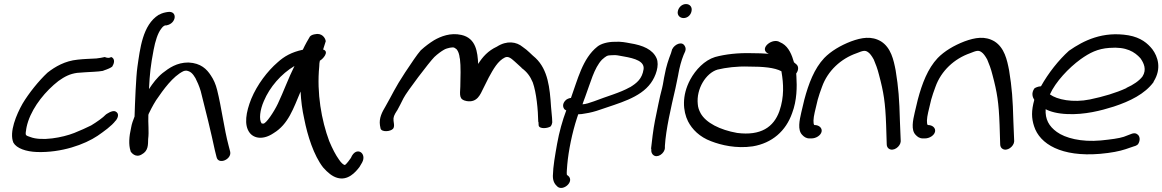

<svg xmlns="http://www.w3.org/2000/svg" viewBox="-20 -729 5727 946"><path d="M108 -83C109 -95 112 -111 119 -132C145 -208 205 -281 268 -330C299 -352 324 -365 360 -370C372 -371 391 -372 401 -373C424 -375 462 -375 488 -380H489V-381C538 -397 535 -405 535 -405C546 -423 544 -442 528 -448C518 -442 509 -443 496 -448C479 -445 476 -443 455 -441C424 -439 395 -439 362 -435C301 -429 252 -401 214 -371C171 -331 122 -270 91 -218C61 -165 24 -78 46 -26C62 2 108 18 162 20C283 24 397 -17 461 -60C491 -81 530 -108 550 -135H551C559 -146 571 -169 549 -180C533 -188 502 -165 502 -165C487 -149 457 -128 429 -111C405 -99 376 -86 346 -74C288 -51 185 -32 129 -54C108 -61 105 -62 107 -79Z M800 -604C850 -613 856 -677 807 -670C795 -668 780 -666 763 -656H762C682 -606 670 -488 657 -399C650 -351 645 -221 643 -155C636 -137 629 -119 626 -100C616 -57 613 -16 623 14L624 18C626 21 647 51 678 32C712 14 709 -17 710 -44C715 -81 709 -121 711 -163L713 -169L726 -195C733 -208 740 -221 749 -235C786 -289 831 -352 883 -378C887 -380 893 -381 898 -381C919 -378 930 -366 943 -344C951 -328 961 -307 969 -280C992 -191 1021 -72 1039 13L1047 45C1056 85 1123 56 1114 18L1106 -13C1085 -91 1071 -202 1050 -285C1043 -314 1032 -338 1019 -357C999 -388 970 -418 909 -421H908C851 -421 813 -394 781 -369C754 -347 733 -319 714 -290C718 -368 722 -405 737 -484C745 -526 757 -565 774 -587C784 -600 784 -599 793 -604Z M1572 -485C1576 -498 1581 -514 1585 -526C1583 -542 1566 -569 1530 -560C1518 -558 1512 -554 1507 -549C1499 -536 1483 -508 1472 -484C1416 -472 1380 -451 1348 -422C1298 -379 1247 -312 1218 -242C1192 -177 1181 -113 1210 -75C1232 -46 1278 -39 1328 -73C1401 -117 1426 -196 1461 -278C1463 -234 1469 -187 1479 -143C1495 -61 1526 37 1572 96C1595 122 1617 140 1641 147C1694 163 1732 119 1751 94L1764 72C1790 25 1734 -12 1709 49L1695 68C1691 73 1681 85 1678 84L1677 83H1676C1672 82 1661 74 1650 57C1634 35 1618 4 1602 -34C1564 -136 1540 -270 1553 -402C1553 -413 1554 -421 1556 -430C1570 -437 1605 -475 1572 -485ZM1431 -404C1401 -344 1377 -277 1349 -218C1330 -178 1290 -118 1277 -120C1276 -120 1273 -120 1269 -121C1255 -140 1261 -188 1280 -231C1309 -300 1365 -365 1431 -404Z M1937 -185C1946 -202 1957 -222 1968 -245C1984 -277 2096 -424 2120 -448C2137 -464 2154 -476 2166 -483C2175 -489 2188 -492 2197 -494C2219 -497 2216 -496 2230 -486C2238 -476 2243 -462 2245 -443V-441H2246C2251 -402 2249 -345 2248 -302C2246 -260 2241 -238 2279 -231C2332 -222 2347 -265 2361 -293C2369 -309 2379 -328 2388 -347C2411 -389 2433 -429 2468 -446C2484 -453 2497 -443 2516 -426L2550 -395V-394C2576 -375 2592 -354 2605 -323C2623 -273 2631 -188 2632 -128L2633 -129L2634 -111C2637 -92 2680 -96 2694 -107C2698 -113 2700 -119 2701 -126V-127L2700 -148C2699 -159 2697 -177 2695 -203C2689 -296 2680 -385 2619 -443C2597 -461 2582 -480 2555 -498C2525 -523 2478 -531 2428 -499C2385 -479 2358 -449 2336 -414C2333 -472 2326 -541 2253 -557C2200 -569 2152 -550 2119 -531C2098 -518 2076 -502 2053 -481C2034 -459 2010 -423 1976 -372C1924 -293 1914 -265 1880 -206C1862 -176 1847 -147 1852 -112L1855 -96C1860 -77 1904 -80 1917 -95C1922 -102 1922 -111 1921 -119L1919 -134C1917 -152 1922 -162 1936 -184Z M2765 -188 2770 -185C2751 -135 2735 -77 2725 -21C2715 36 2705 90 2704 138C2704 165 2714 179 2726 190C2754 216 2814 164 2778 136H2777L2773 132C2771 123 2774 100 2775 82C2781 14 2799 -75 2823 -148L2829 -166C2839 -166 2850 -167 2864 -170C2886 -173 2913 -180 2938 -189C3026 -220 3134 -246 3187 -320C3211 -353 3230 -407 3215 -442C3196 -485 3148 -506 3084 -516C3062 -520 3041 -525 3007 -523C2975 -523 2941 -514 2923 -499C2850 -441 2826 -336 2793 -246H2789C2781 -244 2771 -240 2766 -234C2749 -217 2753 -197 2764 -188ZM2997 -457C3018 -459 3027 -455 3052 -451C3111 -441 3156 -426 3151 -388C3144 -341 3118 -320 3084 -299H3083C3036 -272 2968 -254 2907 -230C2884 -222 2867 -216 2850 -215C2854 -226 2858 -239 2863 -251C2889 -320 2907 -394 2946 -435C2966 -452 2970 -457 2995 -457Z M3348 -640C3367 -640 3383 -654 3387 -673C3392 -693 3380 -709 3360 -709C3340 -709 3324 -693 3320 -675C3315 -655 3329 -640 3348 -640ZM3242 -294C3236 -270 3229 -244 3224 -217L3207 -134C3199 -95 3191 -27 3188 2L3187 3L3189 4V15C3189 22 3194 31 3198 34C3218 53 3255 27 3256 0V-10C3261 -92 3286 -199 3308 -294C3314 -319 3317 -341 3322 -362V-363C3328 -397 3337 -431 3348 -458L3356 -476C3360 -486 3358 -496 3354 -502C3340 -529 3303 -509 3293 -488L3292 -487L3286 -467C3274 -436 3262 -401 3255 -361C3250 -340 3248 -318 3242 -294Z M3370 -131C3390 -92 3427 -54 3484 -33C3533 -14 3607 4 3689 -8C3784 -24 3852 -83 3883 -172C3907 -235 3907 -303 3904 -351L3903 -367C3913 -380 3917 -399 3905 -411L3892 -422C3882 -457 3867 -496 3835 -515L3823 -521C3787 -545 3721 -492 3761 -467H3763L3767 -464C3742 -466 3715 -467 3684 -467C3617 -469 3554 -462 3503 -448C3451 -432 3407 -385 3381 -337C3338 -257 3345 -181 3370 -131ZM3515 -386C3556 -396 3612 -403 3667 -401H3668C3742 -401 3796 -396 3830 -378L3831 -372C3840 -319 3845 -252 3820 -181C3792 -103 3729 -59 3612 -74C3527 -89 3458 -124 3432 -171C3424 -186 3419 -200 3418 -216C3410 -291 3458 -369 3515 -386Z M3932 -65C3941 -55 3952 -47 3968 -47H3978C4001 -47 4024 -62 4028 -80C4032 -98 4016 -113 3993 -113H3992C3986 -120 3987 -145 3994 -175L4009 -238C4015 -258 4021 -278 4030 -301C4058 -380 4123 -440 4201 -467C4231 -479 4242 -483 4257 -472C4266 -466 4275 -454 4285 -436C4294 -415 4304 -389 4311 -360C4334 -274 4342 -224 4346 -114L4349 -18C4349 -9 4353 0 4360 4C4382 19 4417 -7 4418 -33L4414 -131C4411 -243 4407 -295 4393 -382C4383 -434 4370 -494 4321 -525C4274 -553 4225 -544 4173 -525C4121 -505 4074 -477 4041 -443C3992 -391 3964 -317 3943 -238L3928 -175C3919 -136 3909 -89 3932 -65Z M4491 -65C4500 -55 4511 -47 4527 -47H4537C4560 -47 4583 -62 4587 -80C4591 -98 4575 -113 4552 -113H4551C4545 -120 4546 -145 4553 -175L4568 -238C4574 -258 4580 -278 4589 -301C4617 -380 4682 -440 4760 -467C4790 -479 4801 -483 4816 -472C4825 -466 4834 -454 4844 -436C4853 -415 4863 -389 4870 -360C4893 -274 4901 -224 4905 -114L4908 -18C4908 -9 4912 0 4919 4C4941 19 4976 -7 4977 -33L4973 -131C4970 -243 4966 -295 4952 -382C4942 -434 4929 -494 4880 -525C4833 -553 4784 -544 4732 -525C4680 -505 4633 -477 4600 -443C4551 -391 4523 -317 4502 -238L4487 -175C4478 -136 4468 -89 4491 -65Z M5664 -327C5705 -392 5684 -451 5658 -486C5635 -515 5602 -544 5540 -555C5414 -576 5320 -530 5247 -479C5196 -433 5146 -370 5109 -304C5093 -303 5082 -297 5077 -294C5059 -269 5069 -248 5076 -237C5061 -183 5062 -147 5075 -107C5103 -19 5210 45 5400 29C5456 24 5496 16 5526 6L5567 -8C5577 -10 5583 -15 5587 -18C5601 -40 5595 -60 5584 -67C5578 -72 5570 -74 5560 -71H5559L5517 -55C5493 -47 5453 -42 5404 -37C5307 -28 5228 -49 5187 -79C5148 -107 5129 -142 5132 -191C5154 -179 5190 -169 5238 -167C5324 -163 5405 -184 5468 -204C5547 -230 5621 -266 5664 -325ZM5153 -264C5181 -326 5245 -394 5304 -437C5349 -469 5388 -489 5446 -493C5530 -500 5571 -473 5599 -442C5616 -418 5631 -386 5609 -352C5593 -331 5564 -311 5530 -296V-295C5478 -271 5417 -253 5350 -239C5267 -222 5188 -238 5153 -264Z"/></svg>

Font: Stray Cat
Style: ExBdExtObl
Weight: 800
Version: Version 1.0